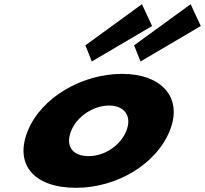

<svg xmlns="http://www.w3.org/2000/svg" viewBox="-20 -880 977 915"><path d="M387 -664 417.5 -587 704.7 -756 656.5 -860ZM619.1 -664 649.6 -587 936.8 -756 888.6 -860ZM112.2 -256C176.8 -416 371.7 -528 562 -528C749 -528 853.3 -416 788.7 -256C724.8 -98 537.3 15 342.6 15C139.1 15 48.3 -98 112.2 -256ZM319 -256C290.7 -186 323.3 -136 402.5 -136C478.4 -136 553.6 -186 581.9 -256C610.6 -327 572.5 -377 499.9 -377C426.2 -377 347.7 -327 319 -256Z"/></svg>

Font: Hussar
Style: BdWideOblFour
Weight: 700
Foundry: Cannot Into Space Fonts
Version: Version 2.00